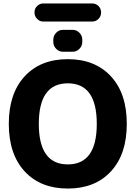

<svg xmlns="http://www.w3.org/2000/svg" viewBox="-20 -1083 786 1113"><path d="M541 -365Q541 -600 373 -600Q205 -600 205 -365Q205 -130 373 -130Q541 -130 541 -365ZM623 -89.5Q531 10 373 10Q215 10 123 -89.5Q31 -189 31 -365Q31 -541 123 -640.5Q215 -740 373 -740Q531 -740 623 -640.5Q715 -541 715 -365Q715 -189 623 -89.5ZM345 -910H401Q424 -910 440.5 -893Q457 -876 457 -853V-840Q457 -817 440.5 -800Q424 -783 401 -783H345Q322 -783 305.5 -800Q289 -817 289 -840V-853Q289 -876 305.5 -893Q322 -910 345 -910ZM514 -958H232Q210 -958 195 -973.5Q180 -989 180 -1011Q180 -1033 195 -1048Q210 -1063 232 -1063H514Q536 -1063 551 -1048Q566 -1033 566 -1011Q566 -989 551 -973.5Q536 -958 514 -958Z"/></svg>

Font: Rounded Mplus 1c ExtraBold
Style: Regular
Weight: 800
Version: Version 1.059.20150529